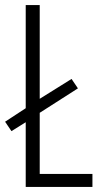

<svg xmlns="http://www.w3.org/2000/svg" viewBox="-22 -734 403 754"><path d="M79 0V-254L23 -219L-2 -256L79 -309V-714H134V-346L259 -424L284 -387L134 -291V-51H341V0Z"/></svg>

Font: Noto Sans Sinhala UI ExtraCondensed Light
Style: Regular
Weight: 300
Width: 2
Designer: Jelle Bosma - Monotype Design Team
Foundry: Monotype Imaging Inc.
Version: Version 2.006; ttfautohint (v1.8.4.7-5d5b)